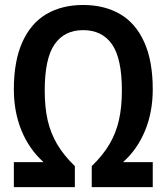

<svg xmlns="http://www.w3.org/2000/svg" viewBox="-20 -770 686 790"><path d="M486.5 -103H608.5V0H357.5V-86.5Q403 -130.5 430 -176Q457 -221.5 469.2 -275Q481.5 -328.5 481.5 -397.5Q481.5 -529.5 440.8 -587.8Q400 -646 322 -646Q245 -646 204.5 -587.5Q164 -529 164 -397.5Q164 -328.5 176.2 -275Q188.5 -221.5 215.5 -176Q242.5 -130.5 288 -86.5V0H37V-103H159Q100 -156 68.5 -232.8Q37 -309.5 37 -402Q37 -519.5 72.2 -597.2Q107.5 -675 171.2 -712.2Q235 -749.5 322 -749.5Q409.5 -749.5 473.8 -712.2Q538 -675 573.2 -597.2Q608.5 -519.5 608.5 -402Q608.5 -309.5 577 -232.8Q545.5 -156 486.5 -103Z"/></svg>

Font: Encode Sans Condensed SemiBold
Style: Regular
Weight: 600
Width: 3
Designer: Multiple Designers
Foundry: Impallari Type
Version: Version 2.000